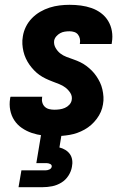

<svg xmlns="http://www.w3.org/2000/svg" viewBox="-20 -558 540 798"><path d="M206 8Q182 8 158 5Q134 2 112 -5.5Q90 -13 71 -26Q52 -39 39.5 -58Q27 -77 22.5 -100.5Q18 -124 22 -148Q22 -150 22.5 -152Q23 -154 24 -156H156Q155 -155 155 -154.5Q155 -154 155 -153Q153 -142 156 -131.5Q159 -121 166.5 -114Q174 -107 184.5 -104.5Q195 -102 206 -102Q217 -102 228 -103.5Q239 -105 249.5 -109.5Q260 -114 268 -122.5Q276 -131 278 -142Q281 -158 272.5 -171.5Q264 -185 252 -194Q240 -203 226 -208.5Q212 -214 197.5 -219.5Q183 -225 169.5 -231.5Q156 -238 144 -246.5Q132 -255 121.5 -266Q111 -277 102.5 -289Q94 -301 87.5 -315Q81 -329 77.5 -344Q74 -359 73 -374.5Q72 -390 75 -407Q78 -427 87.5 -446.5Q97 -466 112.5 -482Q128 -498 147 -509Q166 -520 186.5 -526.5Q207 -533 228 -535.5Q249 -538 269 -538Q293 -538 316 -535Q339 -532 360.5 -524.5Q382 -517 400 -503.5Q418 -490 429.5 -471Q441 -452 445 -429Q449 -406 445 -382Q445 -380 444.5 -378.5Q444 -377 444 -375H312Q312 -375 312 -376Q312 -377 312 -377Q314 -387 312 -397Q310 -407 304 -414.5Q298 -422 288.5 -425Q279 -428 269 -428Q259 -428 249 -426.5Q239 -425 230 -420Q221 -415 214 -407Q207 -399 205 -389Q203 -373 211 -359Q219 -345 230.5 -336Q242 -327 256.5 -321.5Q271 -316 285.5 -311Q300 -306 313.5 -299.5Q327 -293 339 -284Q351 -275 361.5 -264.5Q372 -254 380.5 -241.5Q389 -229 395.5 -215.5Q402 -202 405.5 -186.5Q409 -171 410 -155.5Q411 -140 408 -124Q403 -92 382 -64Q361 -36 331.5 -19.5Q302 -3 270 2.5Q238 8 206 8ZM57 220 69 150H169Q177 150 185 146.5Q193 143 195 135Q196 127 188.5 123.5Q181 120 174 120H131L151 0H236L227 55Q240 58 251.5 65Q263 72 270.5 82.5Q278 93 280 107Q282 121 279 135Q276 154 264.5 172Q253 190 235 201Q217 212 197 216Q177 220 157 220Z"/></svg>

Font: Iosevka Curly Heavy Oblique
Style: Regular
Weight: 900
Italic angle: -9°
Monospace: yes
Designer: Belleve Invis
Foundry: Belleve Invis
Version: Version 11.1.0; ttfautohint (v1.8.3)